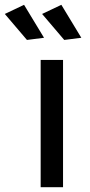

<svg xmlns="http://www.w3.org/2000/svg" viewBox="-78 -778 372 798"><path d="M91 -529H184V0H91ZM22 -758 105 -621 34 -612 -58 -720ZM177 -758 260 -621 189 -612 97 -720Z"/></svg>

Font: Gontserrat
Style: Regular
Weight: 400
Designer: Julieta Ulanovsky
Foundry: Julieta Ulanovsky
Version: Version 6.001